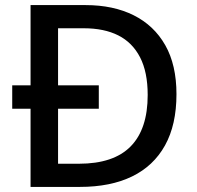

<svg xmlns="http://www.w3.org/2000/svg" viewBox="-20 -734 773 754"><path d="M316 -714Q425 -714 505 -674Q585 -634 629 -556.5Q673 -479 673 -364Q673 -244 628 -163Q583 -82 498.5 -41Q414 0 294 0H100V-307H28V-399H100V-714ZM309 -623H208V-399H368V-307H208V-91H290Q426 -91 493 -159Q560 -227 560 -361Q560 -451 530 -509Q500 -567 444.5 -595Q389 -623 309 -623Z"/></svg>

Font: Noto Sans Armenian Medium
Style: Regular
Weight: 500
Designer: Monotype Design Team
Foundry: Monotype Imaging Inc.
Version: Version 2.007